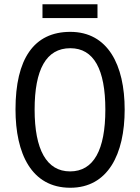

<svg xmlns="http://www.w3.org/2000/svg" viewBox="-20 -874 659 904"><path d="M439 -854H180V-789H439ZM567 -358C567 -568 488 -724 311 -724C139 -724 53 -596 53 -359C53 -151 128 10 311 10C488 10 567 -148 567 -358ZM143 -358C143 -546 197 -647 311 -647C422 -647 476 -547 476 -358C476 -168 421 -67 310 -67C199 -67 143 -170 143 -358Z"/></svg>

Font: Noto Sans Telugu Condensed
Style: Regular
Weight: 400
Width: 3
Designer: Jelle Bosma - Monotype Design Team
Foundry: Monotype Imaging Inc.
Version: Version 2.005